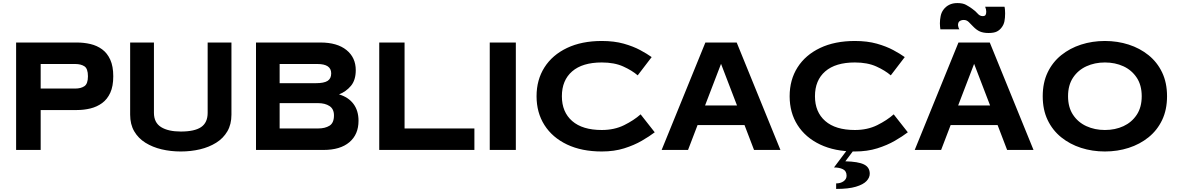

<svg xmlns="http://www.w3.org/2000/svg" viewBox="-20 -977 7674 1251"><path d="M85 -700H480Q527 -700 569.5 -690Q612 -680 645.5 -655.5Q679 -631 698.5 -588Q718 -545 718 -480Q718 -415 698.5 -372.5Q679 -330 645.5 -305.5Q612 -281 569.5 -270.5Q527 -260 480 -260H245V0H85ZM470 -560H245V-400H470Q507 -400 530 -415.5Q553 -431 553 -480Q553 -530 530 -545Q507 -560 470 -560Z M828 -700H983V-242Q983 -178 1029.5 -149Q1076 -120 1158 -120Q1248 -120 1290.5 -149Q1333 -178 1333 -242V-700H1488V-230Q1488 -167 1461.5 -121.5Q1435 -76 1388.5 -47Q1342 -18 1283 -4Q1224 10 1158 10Q1092 10 1033 -4Q974 -18 927.5 -47Q881 -76 854.5 -121.5Q828 -167 828 -230Z M2316 -190Q2316 -101 2256.5 -50.5Q2197 0 2088 0H1648V-700H2068Q2177 -700 2237.5 -651Q2298 -602 2298 -520Q2298 -455 2266.5 -417.5Q2235 -380 2189 -362Q2250 -344 2283 -300Q2316 -256 2316 -190ZM2048 -560H1802V-435H2038Q2091 -435 2114.5 -450Q2138 -465 2138 -499Q2138 -560 2048 -560ZM1802 -140H2053Q2098 -140 2127 -158Q2156 -176 2156 -225Q2156 -267 2127 -286Q2098 -305 2053 -305H1802Z M2451 -700H2616V-140H3071V0H2451Z M3171 -700H3341V0H3171Z M3641 -350Q3641 -247 3708 -188.5Q3775 -130 3901 -130Q3983 -130 4046.5 -161.5Q4110 -193 4154 -232L4246 -115Q4212 -89 4162 -60Q4112 -31 4047 -10.5Q3982 10 3901 10Q3770 10 3674.5 -35.5Q3579 -81 3527.5 -162Q3476 -243 3476 -350Q3476 -457 3527.5 -538Q3579 -619 3674.5 -664.5Q3770 -710 3901 -710Q3982 -710 4044 -692.5Q4106 -675 4151.5 -650.5Q4197 -626 4226 -605L4135 -486Q4098 -518 4040.5 -544Q3983 -570 3901 -570Q3775 -570 3708 -512Q3641 -454 3641 -350Z M4893 0 4831 -162H4525L4463 0H4291L4576 -700H4780L5065 0ZM4678 -561 4574 -290H4782Z M5290 -350Q5290 -247 5357 -188.5Q5424 -130 5550 -130Q5632 -130 5695.5 -161.5Q5759 -193 5803 -232L5895 -115Q5861 -89 5811 -60Q5761 -31 5696 -10.5Q5631 10 5550 10Q5419 10 5323.5 -35.5Q5228 -81 5176.5 -162Q5125 -243 5125 -350Q5125 -457 5176.5 -538Q5228 -619 5323.5 -664.5Q5419 -710 5550 -710Q5631 -710 5693 -692.5Q5755 -675 5800.5 -650.5Q5846 -626 5875 -605L5784 -486Q5747 -518 5689.5 -544Q5632 -570 5550 -570Q5424 -570 5357 -512Q5290 -454 5290 -350ZM5496 168Q5496 137 5472 125.5Q5448 114 5414 114L5504 -6H5548L5488 74Q5572 76 5609.5 94.5Q5647 113 5647 155Q5647 180 5626 202.5Q5605 225 5557 239.5Q5509 254 5428 254V218Q5457 218 5476.5 204Q5496 190 5496 168Z M6542 0 6480 -162H6174L6112 0H5940L6225 -700H6429L6714 0ZM6327 -561 6223 -290H6431ZM6231 -786H6107Q6106 -791 6105 -804.5Q6104 -818 6104 -825Q6104 -848 6109 -872.5Q6114 -897 6128 -915Q6142 -934 6164.5 -945.5Q6187 -957 6218 -957Q6253 -957 6274 -945.5Q6295 -934 6313 -921Q6336 -905 6350 -888.5Q6364 -872 6383 -872Q6397 -872 6401.5 -879.5Q6406 -887 6406 -901Q6406 -916 6399 -933H6525Q6527 -927 6528 -912.5Q6529 -898 6529 -890Q6529 -860 6524.5 -838Q6520 -816 6507 -799Q6494 -781 6475 -771.5Q6456 -762 6421 -762Q6388 -762 6365.5 -771.5Q6343 -781 6320 -805Q6306 -820 6292 -833.5Q6278 -847 6260 -847Q6244 -847 6233 -839.5Q6222 -832 6222 -813Q6222 -808 6224.5 -800Q6227 -792 6231 -786Z M6774 -350Q6774 -438 6806 -505Q6838 -572 6894.5 -617.5Q6951 -663 7024 -686.5Q7097 -710 7179 -710Q7261 -710 7334 -686.5Q7407 -663 7463.5 -617.5Q7520 -572 7552 -505Q7584 -438 7584 -350Q7584 -262 7552 -195Q7520 -128 7463.5 -82.5Q7407 -37 7334 -13.5Q7261 10 7179 10Q7097 10 7024 -13.5Q6951 -37 6894.5 -82.5Q6838 -128 6806 -195Q6774 -262 6774 -350ZM6939 -350Q6939 -278 6971.5 -229Q7004 -180 7058.5 -155Q7113 -130 7179 -130Q7246 -130 7300 -155Q7354 -180 7386.5 -229Q7419 -278 7419 -350Q7419 -422 7386.5 -471Q7354 -520 7300 -545Q7246 -570 7179 -570Q7113 -570 7058.5 -545Q7004 -520 6971.5 -471Q6939 -422 6939 -350Z"/></svg>

Font: Copperplate Sans CC
Style: Bold
Weight: 700
Designer: indestructible type*
Foundry: Cowboy Collective
Version: Version 1.000